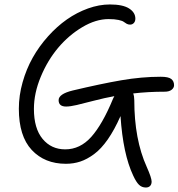

<svg xmlns="http://www.w3.org/2000/svg" viewBox="-20 -711 804 865"><path d="M277.8 -231Q244.1 -231 244.1 -259.8Q244.1 -287.6 307.1 -303.2Q434.6 -333.5 526.6 -349.4Q618.7 -365.2 704.1 -365.2Q738.8 -365.2 751.5 -355.2Q764.2 -345.2 764.2 -327.1Q764.2 -315.4 753.2 -306.6Q742.2 -297.9 722.2 -297.9Q647.5 -297.9 580.1 -290Q585 -276.9 585 -259.8Q585 -83 641.1 41Q663.1 90.3 663.1 106.9Q663.1 119.6 656.2 126.7Q649.4 133.8 637.2 133.8Q618.7 133.8 606 121.3Q593.3 108.9 580.1 80.1Q534.2 -16.6 522.9 -188Q495.6 -126 465.6 -83Q435.5 -40 403.8 -16.6Q372.1 6.8 341.8 16.8Q311.5 26.9 276.9 26.9Q181.2 26.9 123 -35.4Q64.9 -97.7 64.9 -221.2Q64.9 -280.8 81.8 -340.3Q98.6 -399.9 127.4 -451.2Q156.2 -502.4 196.3 -547.1Q236.3 -591.8 281.2 -623.3Q326.2 -654.8 376.5 -672.9Q426.8 -690.9 475.1 -690.9Q533.2 -690.9 561.5 -672.9Q589.8 -654.8 589.8 -627Q589.8 -614.7 583 -607.4Q576.2 -600.1 565.9 -600.1Q557.6 -600.1 550.5 -604Q543.5 -607.9 537.6 -612.5Q531.7 -617.2 514.2 -621.1Q496.6 -625 469.2 -625Q411.6 -625 350.6 -588.6Q289.6 -552.2 241.9 -495.6Q194.3 -439 163.6 -365Q132.8 -291 132.8 -220.2Q132.8 -132.3 171.9 -85.2Q210.9 -38.1 273.9 -38.1Q340.8 -38.1 391.1 -94.2Q441.4 -150.4 488.8 -265.1Q489.7 -267.1 490.7 -269.3Q491.7 -271.5 493.2 -273.9Q494.6 -276.4 495.1 -277.8Q452.1 -270 404.1 -257.6Q356 -245.1 326.2 -238Q296.4 -231 277.8 -231Z"/></svg>

Font: Shantell Sans Irregular Bouncy
Style: Regular
Weight: 300
Designer: Stephen Nixon, Anya Danilova, Shantell Martin
Foundry: Arrow Type
Version: Version 1.006;[9816181b4]